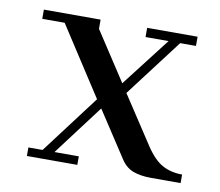

<svg xmlns="http://www.w3.org/2000/svg" viewBox="-57 -506 658 573"><g transform="rotate(10 272.0 -219.5)"><path d="M32.2 -411.1V-439H204.1V-411.1L300.8 -263.2L415 -411.1H345.2V-439H498V-411.1H450.2L317.9 -236.8L413.1 -91.8Q438.5 -53.7 464.4 -39.8Q490.2 -25.9 523.9 -25.9V0H434.1Q402.3 0 379.6 -8.5Q356.9 -17.1 341.8 -41L252 -178.2L137.2 -25.9H210.9V0H58.1V-25.9H101.1L234.9 -203.1L100.1 -411.1Z"/></g></svg>

Font: Dehuti Alt
Style: Bold
Weight: 700
Version: Version 1.2